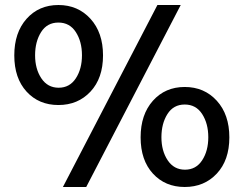

<svg xmlns="http://www.w3.org/2000/svg" viewBox="-20 -735 972 766"><path d="M341 -369.5Q291 -316 213 -316Q135 -316 86 -369.5Q37 -423 37 -514Q37 -605 86 -660Q135 -715 213 -715Q291 -715 341 -660Q391 -605 391 -514Q391 -423 341 -369.5ZM145 -422.5Q170 -385 214 -385Q258 -385 282.5 -422.5Q307 -460 307 -514.5Q307 -569 282.5 -607Q258 -645 213 -645Q168 -645 144 -607Q120 -569 120 -514.5Q120 -460 145 -422.5ZM324 11H231L608 -715H701ZM845 -42.5Q795 11 717 11Q639 11 590 -42.5Q541 -96 541 -187Q541 -278 590 -333Q639 -388 717 -388Q795 -388 845 -333Q895 -278 895 -187Q895 -96 845 -42.5ZM649 -95.5Q674 -58 718 -58Q762 -58 786.5 -95.5Q811 -133 811 -187.5Q811 -242 786.5 -280Q762 -318 717 -318Q672 -318 648 -280Q624 -242 624 -187.5Q624 -133 649 -95.5Z"/></svg>

Font: Belgrano
Style: Regular
Weight: 400
Designer: Daniel Hernandez
Foundry: Daniel Hernndez
Version: Version 1.003